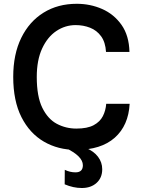

<svg xmlns="http://www.w3.org/2000/svg" viewBox="-20 -760 725 987"><path d="M371 10.5Q278.5 10.5 205.5 -32Q132.5 -74.5 90.2 -158Q48 -241.5 48 -365Q48 -481 89.2 -565.2Q130.5 -649.5 204 -695Q277.5 -740.5 374.5 -740.5Q444 -740.5 505 -713.8Q566 -687 604.8 -632Q643.5 -577 645.5 -493H525Q522 -543 499.8 -573.5Q477.5 -604 443 -617.5Q408.5 -631 369 -631Q315 -631 269.5 -600.5Q224 -570 196.5 -510.5Q169 -451 169 -364.5Q169 -264 197.5 -206Q226 -148 272.2 -123.5Q318.5 -99 372.5 -99Q429 -99 461.5 -116.5Q494 -134 508.8 -163Q523.5 -192 526 -226.5H646.5Q640.5 -115 570 -52.2Q499.5 10.5 371 10.5ZM400.5 206.5Q357 206.5 312.5 187.5L313 113Q340 126 368 126Q406 126 406 89.5Q406 42.5 316 0H420.5Q462 17 483.8 45.8Q505.5 74.5 505.5 110Q505.5 154 476.5 180.2Q447.5 206.5 400.5 206.5Z"/></svg>

Font: Spline Sans Medium
Style: Regular
Weight: 500
Designer: Eben Sorkin, Mirko Velimirovic
Foundry: Sorkin Type
Version: Version 1.000; ttfautohint (v1.8.3)